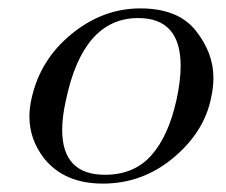

<svg xmlns="http://www.w3.org/2000/svg" viewBox="-20 -436 537 457"><path d="M55 -201Q75 -293 149 -354Q224 -416 314 -416Q404 -416 446 -363Q488 -310 488 -251Q488 -227 482 -201Q465 -120 391 -59Q318 1 225 1Q133 1 85 -59Q50 -104 50 -159Q50 -179 55 -201ZM137 -198Q128 -158 128 -127Q128 -20 230 -20Q299 -20 340 -66Q381 -112 400 -198Q410 -244 410 -279Q410 -393 309 -393Q178 -393 137 -198Z"/></svg>

Font: New Athena Unicode
Style: Italic
Weight: 400
Designer: J. Rusten 1997; rev. by R. Hancock 2001, 2002, rev. by D. Mastronarde 2002-2019
Foundry: Society for Classical Studies (formerly American Philological Association)
Version: Version 5.008